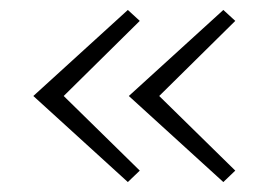

<svg xmlns="http://www.w3.org/2000/svg" viewBox="-20 -404 551 386"><path d="M237 -38 47 -211 237 -384 261 -362 103 -206V-216L261 -61ZM429 -38 239 -211 429 -384 453 -362 295 -206V-216L453 -61Z"/></svg>

Font: Ysabeau ExtraLight
Style: Regular
Weight: 250
Designer: Christian Thalmann (Catharsis Fonts)
Version: Version 2.002